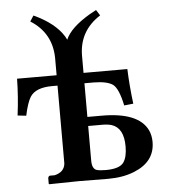

<svg xmlns="http://www.w3.org/2000/svg" viewBox="-50 -728 681 774"><g transform="rotate(-5 290.0 -340.5)"><path d="M294.9 -255.9H353Q502 -255.9 538.1 -180.2Q547.9 -158.7 547.9 -132.8Q547.9 -52.2 461.9 -18.1Q416.5 0 356.9 0L238.8 -1L118.2 1L116.2 -1V-23.9Q117.7 -32.2 124 -33.2H143.1Q182.6 -42.5 186 -77.1V-392.1H164.1Q97.7 -392.1 75.2 -357.4Q61 -335 49.8 -282.2L15.1 -286.1Q24.9 -361.3 25.9 -434.1H186V-503.9Q184.6 -605.5 99.1 -659.2L113.8 -682.1Q199.2 -643.1 233.9 -586.9Q238.3 -579.1 241.2 -573.2Q261.2 -620.6 340.3 -667.5Q353.5 -675.3 367.2 -682.1L381.8 -659.2Q295.4 -604 294.9 -503.9V-434.1H472.2Q474.6 -366.7 483.9 -293L446.8 -289.1Q432.6 -357.4 410.2 -375Q387.2 -391.6 333 -392.1H294.9ZM438 -124Q438 -198.7 390.1 -214.4Q374 -219.2 354 -219.2H294.9V-79.1Q294.9 -46.4 313 -40Q325.2 -36.1 350.1 -36.1Q405.3 -36.1 422.4 -59.1Q438 -80.6 438 -124Z"/></g></svg>

Font: Linux Libertine O
Style: Semibold
Weight: 700
Designer: Philipp H. Poll
Foundry: Philipp H. Poll
Version: Version 5.0.0